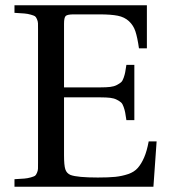

<svg xmlns="http://www.w3.org/2000/svg" viewBox="-20 -712 646 732"><path d="M35.2 0V-28.8Q60.5 -30.3 72.8 -31.2Q85 -32.2 97.2 -35.6Q109.4 -39.1 113.3 -41.7Q117.2 -44.4 120.8 -52.7Q124.5 -61 124.8 -68.6Q125 -76.2 125 -92.8V-599.1Q125 -615.7 124.8 -623.3Q124.5 -630.9 120.8 -639.2Q117.2 -647.5 113.3 -650.1Q109.4 -652.8 97.2 -656.2Q85 -659.7 72.8 -660.6Q60.5 -661.6 35.2 -663.1V-691.9H540V-527.8H509.8Q503.9 -569.3 496.3 -592.3Q488.8 -615.2 471.7 -631.1Q454.6 -647 428.7 -652.1Q402.8 -657.2 358.9 -657.2H261.2Q236.8 -657.2 230.5 -651.1Q224.1 -645 224.1 -621.1V-378.9H363.8Q385.3 -378.9 399.9 -380.6Q414.6 -382.3 425 -387.7Q435.5 -393.1 441.4 -398.2Q447.3 -403.3 451.4 -415.3Q455.6 -427.2 457.3 -436.5Q459 -445.8 461.9 -464.8H492.2V-253.9H461.9Q459 -273.4 457.3 -282.7Q455.6 -292 451.4 -304.2Q447.3 -316.4 441.4 -321.5Q435.5 -326.7 425 -332Q414.6 -337.4 399.9 -339.1Q385.3 -340.8 363.8 -340.8H224.1V-120.1Q224.1 -82 229 -66.7Q233.9 -51.3 249 -44.9Q275.4 -35.2 353 -35.2Q394 -35.2 419.7 -37.8Q445.3 -40.5 468.5 -48.3Q491.7 -56.2 505.4 -71.8Q519 -87.4 529.5 -111.6Q540 -135.7 546.9 -172.9H577.1L564.9 0Z"/></svg>

Font: Heuristica
Style: Regular
Weight: 400
Version: Version 1.0.2